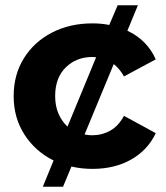

<svg xmlns="http://www.w3.org/2000/svg" viewBox="-20 -635 631 731"><path d="M332 8Q290 8 252 -1L220 76H143L184 -24Q115 -58 73.5 -122Q32 -186 32 -269Q32 -350 70.5 -412.5Q109 -475 177 -510.5Q245 -546 332 -546Q366 -546 396 -540L428 -615H505L465 -518Q540 -483 573 -409L452 -344Q436 -373 413 -391L302 -123Q316 -120 331 -120Q368 -120 399.5 -137.5Q431 -155 452 -194L573 -128Q543 -64 480 -28Q417 8 332 8ZM237 -153 346 -417Q339 -418 331 -418Q271 -418 230.5 -378.5Q190 -339 190 -269Q190 -231 203 -201.5Q216 -172 237 -153Z"/></svg>

Font: Montserrat
Style: Bold
Weight: 700
Designer: Julieta Ulanovsky
Foundry: Julieta Ulanovsky
Version: Version 9.000; ttfautohint (v1.8.4.7-5d5b)